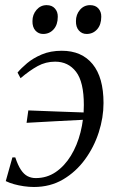

<svg xmlns="http://www.w3.org/2000/svg" viewBox="-20 -736 466 766"><path d="M226.5 -533.5Q306 -533.5 349.5 -480.2Q393 -427 393 -325Q393 -267 374 -208Q355 -149 319 -99.8Q283 -50.5 231.8 -20.2Q180.5 10 115.5 10Q96 10 75.2 7Q54.5 4 35.8 -1.2Q17 -6.5 3 -13.5L29.5 -108H41Q51.5 -76.5 63.5 -58.5Q75.5 -40.5 90.2 -33Q105 -25.5 122.5 -25.5Q167 -25.5 202.2 -49.5Q237.5 -73.5 262.8 -114.8Q288 -156 301.2 -208.2Q314.5 -260.5 314.5 -317Q314.5 -409 283.5 -449.5Q252.5 -490 200 -490Q162.5 -490 130.5 -472.5Q98.5 -455 62 -424L50 -446.5Q64 -463.5 88 -483.8Q112 -504 146.8 -518.8Q181.5 -533.5 226.5 -533.5ZM86 -246 93 -295.5Q152 -293 205.2 -291.2Q258.5 -289.5 323 -287L320 -258.5Q260.5 -255.5 203.5 -252.5Q146.5 -249.5 86 -246ZM152 -600.5Q133.5 -600.5 121.2 -614.2Q109 -628 109.5 -652Q109.5 -678 125.8 -696.8Q142 -715.5 166 -715.5Q187.5 -715.5 199.2 -702Q211 -688.5 210.5 -669Q210.5 -637.5 194 -619Q177.5 -600.5 152 -600.5ZM325.5 -600.5Q307 -600.5 294.8 -614.2Q282.5 -628 283 -652Q283 -678 299 -696.8Q315 -715.5 339.5 -715.5Q361 -715.5 372.8 -702Q384.5 -688.5 384 -669Q384 -637.5 367.5 -619Q351 -600.5 325.5 -600.5Z"/></svg>

Font: Merriweather 96pt Light
Style: Italic
Weight: 300
Italic angle: -7.8°
Version: Version 2.101